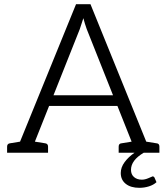

<svg xmlns="http://www.w3.org/2000/svg" viewBox="-20 -731 797 919"><path d="M607 82Q607 104 621.5 116.5Q636 129 659 129Q674 129 691 121.5Q708 114 711 113Q713 113 715.5 114.5Q718 116 719 118L729 141Q715 154 693 161Q671 168 647 168Q606 168 582 149Q558 130 558 97Q558 70 576.5 45Q595 20 624 0H548V-29Q548 -44 561 -45L610 -53L542 -224H215L147 -53L197 -45Q210 -43 210 -29V0H14V-29Q14 -43 27 -45L76 -53L344 -711H413L680 -53L730 -45Q743 -44 743 -29V0H668Q607 36 607 82ZM236 -275H521L395 -592Q386 -617 379 -644L362 -592Z"/></svg>

Font: Aleo Light
Style: Regular
Weight: 300
Designer: Alessio Laiso
Foundry: Alessio Laiso
Version: Version 2.000